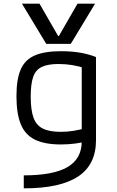

<svg xmlns="http://www.w3.org/2000/svg" viewBox="-20 -810 640 1050"><path d="M100 -790H196L298 -613H302L404 -790H500L367 -570H233ZM110 149Q272 149 349.5 103.5Q427 58 427 -37V-480L451 -435Q412 -448 375.5 -454Q339 -460 300 -460Q242 -460 208.5 -444Q175 -428 161.5 -389.5Q148 -351 148 -282Q148 -209 163 -167Q178 -125 214 -107Q250 -89 312 -89Q348 -89 381.5 -94.5Q415 -100 453 -110L464 -39Q433 -31 395 -25.5Q357 -20 313 -20Q225 -20 171.5 -46Q118 -72 94 -130Q70 -188 70 -284Q70 -376 93 -429.5Q116 -483 169.5 -506.5Q223 -530 314 -530Q426 -530 505 -498V-43Q505 90 407.5 155Q310 220 110 220Z"/></svg>

Font: M PLUS Code Latin Expanded
Style: Regular
Weight: 400
Width: 7
Designer: Coji Morishita
Foundry: UNDERFOREST DESIGN
Version: Version 1.002; ttfautohint (v1.8.3)